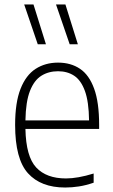

<svg xmlns="http://www.w3.org/2000/svg" viewBox="-20 -828 503 857"><path d="M271 9Q162.5 9 105 -54.5Q47.5 -118 47.5 -270.5Q47.5 -370.5 71.8 -431.8Q96 -493 139.2 -520.8Q182.5 -548.5 239 -548.5Q296 -548.5 337 -521Q378 -493.5 400.2 -432.2Q422.5 -371 422.5 -270V-252.5H93.5Q96 -129 141.8 -80.2Q187.5 -31.5 274.5 -31.5Q326.5 -31.5 398 -53.5V-12.5Q363 -0.5 332 4.2Q301 9 271 9ZM239 -510Q197 -510 164.8 -490Q132.5 -470 113.8 -422.2Q95 -374.5 93.5 -290.5H377.5Q376.5 -374 359 -422Q341.5 -470 311 -490Q280.5 -510 239 -510ZM291 -630.5 230 -808H272L327.5 -630.5ZM148.5 -630.5 88 -808H129.5L185 -630.5Z"/></svg>

Font: Encode Sans SmCnd XLt
Style: Regular
Weight: 200
Width: 4
Designer: Multiple Designers
Foundry: Impallari Type
Version: Version 3.002; ttfautohint (v1.8.3) -l 8 -r 50 -G 200 -x 14 